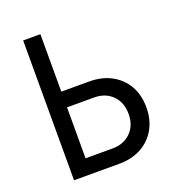

<svg xmlns="http://www.w3.org/2000/svg" viewBox="-132 -836 865 942"><g transform="rotate(-20 300.0 -365.0)"><path d="M94 0V-730H184V-430H330Q396 -430 445.5 -403Q495 -376 522.5 -328Q550 -280 550 -215Q550 -151 522.5 -102.5Q495 -54 445.5 -27Q396 0 330 0ZM184 -82H325Q384 -82 420.5 -118.5Q457 -155 457 -215Q457 -275 420.5 -311.5Q384 -348 325 -348H184Z"/></g></svg>

Font: JetBrainsMono NF
Style: Regular
Weight: 400
Designer: Philipp Nurullin, Konstantin Bulenkov
Foundry: JetBrains
Version: Version 2.251; ttfautohint (v1.8.3);Nerd Fonts 2.2.2